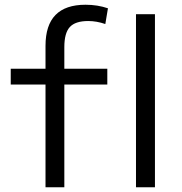

<svg xmlns="http://www.w3.org/2000/svg" viewBox="-20 -790 767 810"><path d="M172 0V-433.3H25.3V-500H172V-596.6Q172 -683.7 214.1 -726.8Q256.3 -770 340.7 -770Q366.3 -770 390.2 -766.2Q414 -762.3 435.4 -755L424.3 -688.6Q387.7 -701.3 352 -701.3Q297.7 -701.3 274.5 -675.9Q251.4 -650.6 251.4 -591.3V-500H432.7V-433.3H251.4V0ZM553.7 0V-730H633.7V0Z"/></svg>

Font: M PLUS 2 Thin
Style: Regular
Weight: 100
Designer: Coji Morishita
Foundry: UNDERFOREST DESIGN
Version: Version 1.001